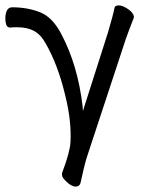

<svg xmlns="http://www.w3.org/2000/svg" viewBox="-41 -512 541 711"><path d="M-4 -410Q-18 -410 -20.5 -432Q-23 -454 -17 -469.5Q-11 -485 4 -485Q61 -485 107.5 -466.5Q154 -448 186 -386Q247 -271 265 -118L266 -101L358 -389Q379 -460 383 -483Q385 -492 399 -492Q413 -492 433 -478.5Q453 -465 455 -450Q455 -446 451 -437Q447 -428 438.5 -405Q430 -382 425 -368L280 72Q275 88 268.5 115.5Q262 143 257 166Q253 179 239 179Q225 179 207.5 163Q190 147 189 138.5Q188 130 189 128Q218 52 220 14.5Q222 -23 217.5 -66Q213 -109 200 -161Q173 -274 127 -353Q109 -385 84 -398Q59 -411 24 -411H11Q5 -411 -3 -410Z"/></svg>

Font: ToneOZ-Pinyin-WenKai-Regular
Style: Regular
Weight: 400
Designer: Fontworks Inc.
Foundry: ToneOZ
Version: Version 0.240331